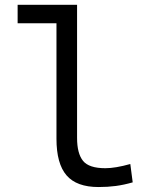

<svg xmlns="http://www.w3.org/2000/svg" viewBox="-20 -752 626 782"><path d="M381.3 9.8Q292 9.8 251 -37.8Q210 -85.4 210 -187V-657.2H51.8V-732.4H293.9V-190.4Q293.9 -127 318.1 -96.9Q342.3 -66.9 409.2 -66.9Q449.7 -66.9 510.7 -84L520.5 -9.3Q484.9 1 451.9 5.4Q418.9 9.8 381.3 9.8Z"/></svg>

Font: CaskaydiaMono NF SemiLight
Style: Regular
Weight: 350
Designer: Aaron Bell
Foundry: Saja Typeworks
Version: Version 2111.001; ttfautohint (v1.8.4);Nerd Fonts 3.1.1